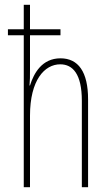

<svg xmlns="http://www.w3.org/2000/svg" viewBox="-20 -780 456 800"><path d="M105 -760H79V-658H13V-633H79V0H105V-298C105 -447 166 -512 231 -512C283 -512 321 -472 321 -360V0H347V-366C347 -481 306 -537 232 -537C155 -537 121 -475 105 -424H103C105 -446 105 -461 105 -492V-633H232V-658H105Z"/></svg>

Font: Noto Sans Gurmukhi UI ExtraCondensed Thin
Style: Regular
Weight: 100
Width: 2
Designer: Jelle Bosma - Monotype Design Team
Foundry: Monotype Imaging Inc.
Version: Version 2.004